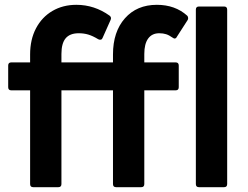

<svg xmlns="http://www.w3.org/2000/svg" viewBox="-20 -777 1031 797"><path d="M118 0Q105 0 105 -13V-402H27Q14 -402 14 -415V-505Q14 -518 27 -518H105V-551Q105 -613 129.5 -659.5Q154 -706 197.5 -731.5Q241 -757 297 -757Q372 -757 435 -712Q444 -705 439 -694L406 -620Q404 -614 399 -612.5Q394 -611 388 -614Q365 -628 346.5 -633.5Q328 -639 307 -639Q270 -639 252.5 -618Q235 -597 235 -553V-518H449V-551Q449 -645 498.5 -701Q548 -757 631 -757Q707 -757 757 -712Q761 -708 761 -702Q761 -697 759 -694L714 -624Q711 -617 704 -617Q702 -617 696 -621Q682 -631 669.5 -635Q657 -639 641 -639Q611 -639 595 -617Q579 -595 579 -553V-518H709Q722 -518 722 -505V-415Q722 -402 709 -402H579V-13Q579 0 566 0H462Q449 0 449 -13V-402H235V-13Q235 0 222 0ZM806 0Q793 0 793 -13V-737Q793 -750 806 -750H910Q923 -750 923 -737V-13Q923 0 910 0Z"/></svg>

Font: LINE Seed Sans KR Bold
Style: Regular
Weight: 700
Designer: LINE BX Design & Sandoll Inc & Dalton Maag Ltd
Foundry: Sandoll Inc.
Version: Version 1.000